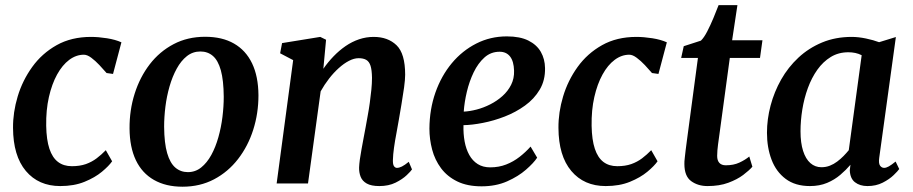

<svg xmlns="http://www.w3.org/2000/svg" viewBox="-20 -711 3536 744"><path d="M213.5 10Q129.5 10 80.2 -48.5Q31 -107 30.5 -215.5Q30 -275.5 48.5 -337.2Q67 -399 104.8 -451.5Q142.5 -504 199.5 -536Q256.5 -568 332.5 -568Q361 -568 394.2 -562.8Q427.5 -557.5 450.5 -547L418 -424.5L393 -428Q381 -442 365.2 -458.8Q349.5 -475.5 333.8 -487.2Q318 -499 305 -499Q275 -499 248.2 -479Q221.5 -459 201.2 -422.2Q181 -385.5 169.5 -335Q158 -284.5 159 -223.5Q160 -169 171.5 -134.5Q183 -100 204.8 -83.5Q226.5 -67 258.5 -67Q289.5 -67 312.8 -75.2Q336 -83.5 354.5 -97.5Q373 -111.5 390 -129L414.5 -86Q402 -68 375 -45.5Q348 -23 307.5 -6.5Q267 10 213.5 10Z M775 -568.5Q841 -568.5 886.8 -542.2Q932.5 -516 956.8 -465.5Q981 -415 981.5 -342Q981.5 -271.5 961.2 -208Q941 -144.5 902.5 -94.8Q864 -45 809.5 -16.2Q755 12.5 687 12.5Q622.5 12.5 576.5 -13.8Q530.5 -40 506.5 -90.2Q482.5 -140.5 482 -213Q481.5 -284 501.8 -348Q522 -412 560.2 -461.8Q598.5 -511.5 652.8 -540Q707 -568.5 775 -568.5ZM756.5 -511.5Q727 -511.5 704.2 -493.5Q681.5 -475.5 664.8 -445Q648 -414.5 637 -376.2Q626 -338 621 -297.8Q616 -257.5 616 -220Q616.5 -156 627.8 -117.5Q639 -79 659.5 -61.5Q680 -44 708 -44Q737 -44 759.5 -62Q782 -80 798.8 -110.5Q815.5 -141 826.2 -179.2Q837 -217.5 842 -258Q847 -298.5 847 -336Q846.5 -400 835.8 -438.5Q825 -477 805 -494.2Q785 -511.5 756.5 -511.5Z M1233 -444.5Q1251 -470.5 1272.8 -493Q1294.5 -515.5 1319.2 -532.5Q1344 -549.5 1371.5 -558.8Q1399 -568 1428 -568Q1483 -568 1516.5 -535.8Q1550 -503.5 1550 -421.5Q1550 -403 1545.8 -372Q1541.5 -341 1535.8 -307.5Q1530 -274 1525.5 -247Q1521.5 -222 1516 -193.8Q1510.5 -165.5 1506.8 -138.8Q1503 -112 1502.5 -91Q1502 -73.5 1506.8 -67Q1511.5 -60.5 1518 -60.5Q1527 -60.5 1537.5 -65.8Q1548 -71 1564 -84L1576.5 -54.5Q1572.5 -48 1556 -32.2Q1539.5 -16.5 1512.8 -3.2Q1486 10 1450 10Q1418.5 10 1401.2 0.2Q1384 -9.5 1377.5 -26Q1371 -42.5 1371.5 -62Q1372 -75.5 1374.5 -93.8Q1377 -112 1381 -133.2Q1385 -154.5 1389 -176.5Q1393 -198.5 1397 -219Q1400.5 -239.5 1405 -263.5Q1409.5 -287.5 1413 -313Q1416.5 -338.5 1419 -363.2Q1421.5 -388 1421.5 -409.5Q1421 -440 1415.8 -456.2Q1410.5 -472.5 1399.2 -479Q1388 -485.5 1369.5 -485.5Q1352 -485.5 1332.2 -475.2Q1312.5 -465 1292.8 -447.2Q1273 -429.5 1255 -406.2Q1237 -383 1222.5 -357L1173.5 0H1052L1116 -478L1065.5 -504.5L1073 -544L1221 -568L1243.5 -557Z M2061.5 -100Q2048 -79.5 2018.2 -53.5Q1988.5 -27.5 1945 -8.2Q1901.5 11 1846 11Q1790.5 11 1751.8 -8Q1713 -27 1689 -59.2Q1665 -91.5 1654.5 -131.5Q1644 -171.5 1644 -212.5Q1644.5 -287.5 1667.2 -352.2Q1690 -417 1730.5 -465.8Q1771 -514.5 1825.5 -542.2Q1880 -570 1944 -570Q1995 -570 2027.5 -553.8Q2060 -537.5 2075.8 -509.8Q2091.5 -482 2092 -447.5Q2093 -400 2071.5 -363.8Q2050 -327.5 2014.2 -301.8Q1978.5 -276 1936 -259.5Q1893.5 -243 1851.2 -234.8Q1809 -226.5 1776 -226Q1775 -192 1780.5 -162.5Q1786 -133 1798.5 -110.5Q1811 -88 1831.2 -75.2Q1851.5 -62.5 1879.5 -62.5Q1913 -62.5 1941.2 -73.5Q1969.5 -84.5 1993.2 -103Q2017 -121.5 2036 -143ZM1916 -510.5Q1882 -510.5 1857.2 -488.2Q1832.5 -466 1815.5 -430.8Q1798.5 -395.5 1789 -355.2Q1779.5 -315 1777 -278.5Q1800 -279.5 1827 -286.5Q1854 -293.5 1880 -306.8Q1906 -320 1927 -338.8Q1948 -357.5 1960.5 -382.2Q1973 -407 1972 -437Q1971 -473.5 1956.5 -492Q1942 -510.5 1916 -510.5Z M2327 10Q2243 10 2193.8 -48.5Q2144.5 -107 2144 -215.5Q2143.5 -275.5 2162 -337.2Q2180.5 -399 2218.2 -451.5Q2256 -504 2313 -536Q2370 -568 2446 -568Q2474.5 -568 2507.8 -562.8Q2541 -557.5 2564 -547L2531.5 -424.5L2506.5 -428Q2494.5 -442 2478.8 -458.8Q2463 -475.5 2447.2 -487.2Q2431.5 -499 2418.5 -499Q2388.5 -499 2361.8 -479Q2335 -459 2314.8 -422.2Q2294.5 -385.5 2283 -335Q2271.5 -284.5 2272.5 -223.5Q2273.5 -169 2285 -134.5Q2296.5 -100 2318.2 -83.5Q2340 -67 2372 -67Q2403 -67 2426.2 -75.2Q2449.5 -83.5 2468 -97.5Q2486.5 -111.5 2503.5 -129L2528 -86Q2515.5 -68 2488.5 -45.5Q2461.5 -23 2421 -6.5Q2380.5 10 2327 10Z M2766.5 -181Q2764 -164.5 2762.5 -152Q2761 -139.5 2760 -129Q2759 -118.5 2759 -107Q2759 -89 2767.5 -79.8Q2776 -70.5 2792.5 -70.5Q2822.5 -70.5 2844.8 -80.8Q2867 -91 2883.5 -104.5L2895.5 -65Q2883 -50.5 2859.8 -33Q2836.5 -15.5 2802.2 -2.8Q2768 10 2721.5 10Q2684.5 10 2658.2 -9.2Q2632 -28.5 2632 -75.5Q2632 -80 2632.2 -86Q2632.5 -92 2633.8 -102.2Q2635 -112.5 2636.8 -128.5Q2638.5 -144.5 2642 -168.5L2684.5 -486.5H2619.5L2629.5 -532L2696 -553.5Q2708 -565 2720.5 -589.2Q2733 -613.5 2744.5 -641Q2756 -668.5 2764.5 -691H2837.5L2817 -555H2934.5L2925 -486.5H2808Z M3387 -99.5Q3384 -78 3390.2 -69.2Q3396.5 -60.5 3406 -60.5Q3414 -60.5 3424.2 -66.2Q3434.5 -72 3450.5 -85L3464.5 -56Q3459.5 -48.5 3443 -32.5Q3426.5 -16.5 3400.5 -3.2Q3374.5 10 3341.5 10Q3312 10 3293 -4.8Q3274 -19.5 3273 -51.5L3275.5 -72.5Q3258.5 -52.5 3236.2 -33.5Q3214 -14.5 3184.8 -2.2Q3155.5 10 3118.5 10Q3061.5 10 3024.5 -17.8Q2987.5 -45.5 2969.8 -92.2Q2952 -139 2952 -196.5Q2952 -249 2966 -302Q2980 -355 3007 -402.8Q3034 -450.5 3074 -487.8Q3114 -525 3165.8 -546.5Q3217.5 -568 3280.5 -568Q3306 -568 3335.8 -561.8Q3365.5 -555.5 3386.5 -547.5L3451.5 -567.5ZM3319 -497Q3307.5 -503 3294.2 -505.8Q3281 -508.5 3267.5 -508.5Q3229 -508.5 3199.2 -490.2Q3169.5 -472 3147.2 -440.8Q3125 -409.5 3110.5 -369.8Q3096 -330 3089 -286.8Q3082 -243.5 3082 -202Q3082 -157.5 3092 -126.2Q3102 -95 3120.2 -79Q3138.5 -63 3163 -63Q3180.5 -63 3195.8 -69Q3211 -75 3224.2 -85Q3237.5 -95 3248.8 -106.5Q3260 -118 3269 -129Z"/></svg>

Font: Merriweather SemiBold
Style: Italic
Weight: 600
Italic angle: -7.8°
Version: Version 2.101